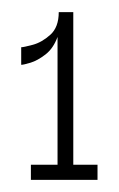

<svg xmlns="http://www.w3.org/2000/svg" viewBox="-20 -698 196 317"><path d="M75 -413V-637Q68 -618 55 -608Q42 -598 30.5 -594.5Q19 -591 15 -591V-620Q19 -620 34 -624Q49 -628 63 -640.5Q77 -653 77 -678H101V-413ZM31 -401V-426H141V-401Z"/></svg>

Font: Darker Grotesque Light
Style: Regular
Weight: 300
Designer: Gabriel Lam
Foundry: TypeRant
Version: Version 1.000;gftools[0.9.28]